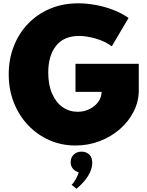

<svg xmlns="http://www.w3.org/2000/svg" viewBox="-20 -860 888 1156"><path d="M434.5 16Q511.5 16 580.2 -10.2Q649 -36.5 702 -82.8Q755 -129 785.2 -189Q815.5 -249 815.5 -316V-476H434.5V-307H591.5V-306Q591.5 -274.5 572.2 -247.5Q553 -220.5 520.2 -203.8Q487.5 -187 447 -187Q397 -187 357 -215Q317 -243 293.8 -295.8Q270.5 -348.5 270.5 -423Q270.5 -525 317.5 -584.2Q364.5 -643.5 455.5 -643.5Q501 -643.5 556.5 -627.8Q612 -612 653 -581L754 -752Q710 -782.5 657.8 -802Q605.5 -821.5 552.2 -830.8Q499 -840 451.5 -840Q357.5 -840 280.5 -807.2Q203.5 -774.5 148 -716.2Q92.5 -658 62.5 -580.2Q32.5 -502.5 32.5 -413Q32.5 -321 63.2 -242.8Q94 -164.5 149 -106.5Q204 -48.5 277 -16.2Q350 16 434.5 16ZM440.5 276.5Q486 239 510.8 198.5Q535.5 158 535.5 121Q535.5 87.5 517.2 70.2Q499 53 471 53Q442 53 423.8 70.8Q405.5 88.5 405.5 116.5Q405.5 139.5 418.5 155.2Q431.5 171 453.5 177Q450 194 436.5 218.2Q423 242.5 411 252.5Z"/></svg>

Font: Spartan Black
Style: Regular
Weight: 900
Designer: Matt Bailey, Mirko Velimirovic
Foundry: Matt Bailey
Version: Version 1.003; ttfautohint (v1.8.3)